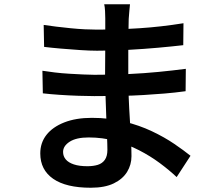

<svg xmlns="http://www.w3.org/2000/svg" viewBox="-20 -824 1040 901"><path d="M590 -804Q589 -790 587 -772.5Q585 -755 584 -735Q584 -716 583 -683.5Q582 -651 582 -612Q582 -573 582 -534Q582 -495 582 -463Q582 -419 584 -366.5Q586 -314 589.5 -261.5Q593 -209 595 -164.5Q597 -120 597 -91Q597 -51 576.5 -17.5Q556 16 514 36.5Q472 57 406 57Q290 57 229.5 15Q169 -27 169 -104Q169 -154 198 -191Q227 -228 281.5 -249.5Q336 -271 411 -271Q492 -271 563 -253.5Q634 -236 693 -208Q752 -180 797.5 -149Q843 -118 874 -93L809 7Q774 -26 729.5 -59Q685 -92 632.5 -119Q580 -146 521 -162.5Q462 -179 396 -179Q338 -179 307 -159Q276 -139 276 -111Q276 -91 288.5 -76Q301 -61 326.5 -52.5Q352 -44 390 -44Q418 -44 439 -50.5Q460 -57 472 -74Q484 -91 484 -121Q484 -145 482 -187.5Q480 -230 478.5 -280.5Q477 -331 475 -379.5Q473 -428 473 -463Q473 -498 473.5 -537Q474 -576 474 -613.5Q474 -651 474 -683.5Q474 -716 474 -738Q474 -752 473 -772Q472 -792 469 -804ZM185 -707Q211 -703 244 -699Q277 -695 312 -691.5Q347 -688 378.5 -686.5Q410 -685 434 -685Q534 -685 634.5 -691.5Q735 -698 841 -715L840 -612Q788 -606 721.5 -600Q655 -594 581.5 -590Q508 -586 435 -586Q403 -586 357 -589Q311 -592 265 -596Q219 -600 187 -604ZM179 -492Q204 -488 237 -484Q270 -480 305 -478Q340 -476 371 -474.5Q402 -473 423 -473Q510 -473 583.5 -476.5Q657 -480 723.5 -486.5Q790 -493 852 -501L851 -396Q800 -389 751 -385Q702 -381 652 -378Q602 -375 545.5 -374Q489 -373 422 -373Q392 -373 348 -374.5Q304 -376 259.5 -379Q215 -382 181 -386Z"/></svg>

Font: Noto Sans KR SemiBold
Style: Regular
Weight: 600
Designer: Ryoko NISHIZUKA  (kana, bopomofo & ideographs); Paul D. Hunt (Latin, Greek & Cyrillic); Sandoll Communications , Soo-you
Foundry: Adobe
Version: Version 2.004-H2;hotconv 1.0.118;makeotfexe 2.5.65603